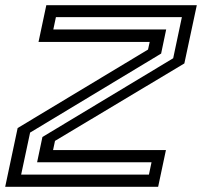

<svg xmlns="http://www.w3.org/2000/svg" viewBox="-34 -720 778 740"><path d="M-14 0 34 -226.5 536.5 -529 543 -558.5H114.5L144.5 -700H724.5L676.5 -475.5L178 -177L170.5 -141.5H605.5L575.5 0ZM47.5 -47H540L550 -94.5H109L129.5 -192L633.5 -495.5L667 -654H181.5L171.5 -606.5H606.5L587 -513.5L82 -209Z"/></svg>

Font: Tourney Expanded Medium
Style: Italic
Weight: 500
Width: 7
Italic angle: -12°
Designer: Tyler Finck
Foundry: Etcetera Type Co
Version: Version 1.010; ttfautohint (v1.8.3)